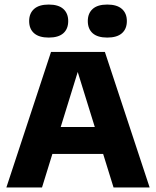

<svg xmlns="http://www.w3.org/2000/svg" viewBox="-20 -823 685 843"><path d="M8 0 204 -595H440.5L637 0H478.5L313.5 -532H329L164.5 0ZM157 -147 191 -265.5H453L487 -147ZM451 -658Q408.5 -658 387 -677Q365.5 -696 365.5 -730.5Q365.5 -764.5 387 -783.8Q408.5 -803 451 -803Q493.5 -803 515.2 -783.8Q537 -764.5 537 -730.5Q537 -696 515.2 -677Q493.5 -658 451 -658ZM194 -658Q151.5 -658 129.8 -677Q108 -696 108 -730.5Q108 -764.5 129.8 -783.8Q151.5 -803 194 -803Q236.5 -803 258 -783.8Q279.5 -764.5 279.5 -730.5Q279.5 -696 258 -677Q236.5 -658 194 -658Z"/></svg>

Font: Encode Sans SC
Style: Bold
Weight: 700
Version: Version 3.002